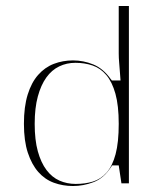

<svg xmlns="http://www.w3.org/2000/svg" viewBox="-20 -613 518 642"><path d="M355 -60 351 -54Q327 -17 293 -4Q259 9 224 9Q190 9 160 -2Q130 -13 108 -38Q86 -63 73 -102.5Q60 -142 60 -199Q60 -256 72.5 -296.5Q85 -337 107.5 -362.5Q130 -388 160 -399.5Q190 -411 224 -411Q259 -411 292 -397.5Q325 -384 350 -349L354 -344H383L381 -371Q380 -387 378.5 -403Q377 -419 377 -434V-593H411V0H386L377 -60ZM233 2Q265 2 291 -6Q317 -14 336.5 -36Q356 -58 366.5 -97.5Q377 -137 377 -199Q377 -260 366 -299.5Q355 -339 335.5 -362Q316 -385 289.5 -394Q263 -403 232 -403Q203 -403 178 -391Q153 -379 135 -354Q117 -329 106.5 -290.5Q96 -252 96 -199Q96 -145 106.5 -107Q117 -69 135.5 -44.5Q154 -20 179 -9Q204 2 233 2Z"/></svg>

Font: UN Bangla Thin
Style: Regular
Weight: 100
Designer: Desinged by Rajon, Unicode developed by Rashed (IMGN)
Version: Version 2.000;March 19, 2023;FontCreator 14.0.0.2901 64-bit